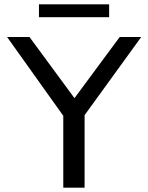

<svg xmlns="http://www.w3.org/2000/svg" viewBox="-20 -872 688 892"><path d="M274 0H373V-337L636 -700H536L326 -416L117 -700H13L274 -334ZM161 -792H487V-852H161Z"/></svg>

Font: Chess Sans Medium
Style: Regular
Weight: 500
Designer: Wolf Bōese
Foundry: Wolf Bōese
Version: Version 7.223;Glyphs 3.3 (3306)